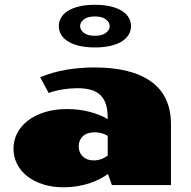

<svg xmlns="http://www.w3.org/2000/svg" viewBox="-20 -776 800 805"><path d="M377.9 -577.1Q338.4 -577.1 309.6 -584.5Q280.8 -591.8 262.5 -604Q244.1 -616.2 235.4 -632.3Q226.6 -648.4 226.6 -666.5Q226.6 -684.6 235.4 -700.7Q244.1 -716.8 262.5 -729Q280.8 -741.2 309.6 -748.5Q338.4 -755.9 377.9 -755.9Q417.5 -755.9 446.3 -748.5Q475.1 -741.2 493.4 -729Q511.7 -716.8 520.5 -700.7Q529.3 -684.6 529.3 -666.5Q529.3 -648.4 520.5 -632.3Q511.7 -616.2 493.4 -604Q475.1 -591.8 446.3 -584.5Q417.5 -577.1 377.9 -577.1ZM377.9 -626Q408.7 -626 424.3 -638.4Q439.9 -650.9 439.9 -666.5Q439.9 -682.1 424.3 -694.6Q408.7 -707 377.9 -707Q347.2 -707 331.5 -694.6Q315.9 -682.1 315.9 -666.5Q315.9 -650.9 331.5 -638.4Q347.2 -626 377.9 -626ZM36.6 -152.3Q36.6 -187.5 52.2 -217.8Q67.9 -248 97.2 -270.5Q126.5 -293 168 -305.9Q209.5 -318.8 260.7 -318.8Q312 -318.8 356.7 -306.9Q401.4 -294.9 431.6 -276.4V-280.3Q431.6 -314.5 424.1 -338.4Q416.5 -362.3 400.9 -377.4Q385.3 -392.6 361.1 -399.4Q336.9 -406.2 304.2 -406.2Q274.4 -406.2 242.7 -401.1Q210.9 -396 184.1 -386.2L148.4 -452.1Q201.7 -474.1 258.5 -483.6Q315.4 -493.2 376 -493.2Q453.6 -493.2 513.4 -478.3Q573.2 -463.4 614 -433.8Q654.8 -404.3 675.8 -359.6Q696.8 -314.9 696.8 -254.9V0H449.2L432.6 -46.9Q418 -35.6 397.9 -25.4Q377.9 -15.1 354 -7.3Q330.1 0.5 303.2 4.9Q276.4 9.3 247.1 9.3Q199.2 9.3 160.4 -3.2Q121.6 -15.6 94.2 -37.1Q66.9 -58.6 51.8 -88.1Q36.6 -117.7 36.6 -152.3ZM310.1 -162.6Q310.1 -136.2 327.1 -119.9Q344.2 -103.5 373 -103.5Q388.7 -103.5 403.8 -108.6Q418.9 -113.8 431.6 -124V-206.5Q407.2 -221.2 377.9 -221.2Q344.7 -221.2 327.4 -204.8Q310.1 -188.5 310.1 -162.6Z"/></svg>

Font: Poller One
Style: Regular
Weight: 400
Designer: Yvonne Schttler
Foundry: Yvonne Schttler
Version: Version 1.002